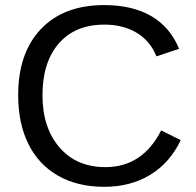

<svg xmlns="http://www.w3.org/2000/svg" viewBox="-20 -718 762 748"><path d="M386.7 -622.1Q272.5 -622.1 209 -548.6Q145.5 -475.1 145.5 -347.2Q145.5 -220.7 211.7 -143.8Q277.8 -66.9 390.6 -66.9Q535.2 -66.9 607.9 -210L684.1 -171.9Q641.6 -83 564.7 -36.6Q487.8 9.8 386.2 9.8Q282.2 9.8 206.3 -33.4Q130.4 -76.7 90.6 -157Q50.8 -237.3 50.8 -347.2Q50.8 -511.7 139.6 -605Q228.5 -698.2 385.7 -698.2Q495.6 -698.2 569.3 -655.3Q643.1 -612.3 677.7 -527.8L589.4 -498.5Q565.4 -558.6 512.5 -590.3Q459.5 -622.1 386.7 -622.1Z"/></svg>

Font: TypoPRO Liberation Sans
Style: Regular
Weight: 400
Designer: Steve Matteson
Foundry: Ascender Corporation
Version: Version 2.00.1